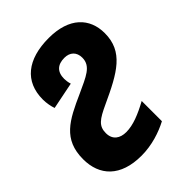

<svg xmlns="http://www.w3.org/2000/svg" viewBox="-253 -678 1034 1034"><g transform="rotate(-45 264.0 -161.0)"><path d="M210 240C290 240 364 215 419 186V32C353 68 295 92 242 92C195 92 160 69 160 18C160 -36 190 -57 268 -93C435 -170 537 -226 537 -367C537 -481 461 -562 305 -562C142 -562 48 -487 48 -350C48 -322 54 -292 61 -273L215 -304C210 -319 208 -337 208 -347C208 -401 237 -427 289 -427C331 -427 358 -402 358 -359C358 -294 299 -273 211 -232C70 -169 -26 -121 -26 31C-26 155 50 240 210 240Z"/></g></svg>

Font: Noto Sans UI Black
Style: Italic
Weight: 900
Italic angle: -372°
Designer: Monotype Design Team
Foundry: Monotype Imaging Inc.
Version: Version 1.901